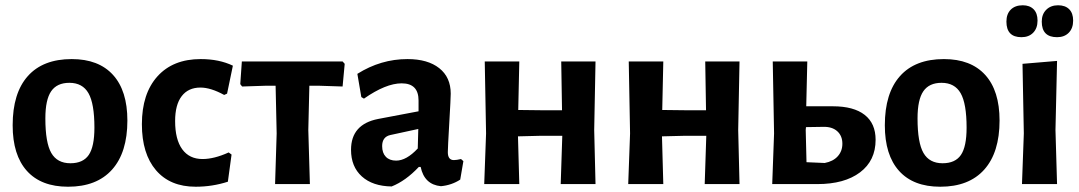

<svg xmlns="http://www.w3.org/2000/svg" viewBox="-20 -698 4093 728"><path d="M252 -474Q354 -474 408.5 -414Q463 -354 463 -241Q463 -120 405 -55Q347 10 238 10Q136 10 82 -50Q28 -110 28 -223Q28 -345 85.5 -409.5Q143 -474 252 -474ZM243 -384Q196 -384 174 -352Q152 -320 152 -249Q152 -157 174.5 -118Q197 -79 247 -79Q295 -79 316.5 -110.5Q338 -142 338 -214Q338 -305 315.5 -344.5Q293 -384 243 -384Z M741 -474Q811 -474 863 -449L841 -343L830 -338Q779 -366 740 -366Q694 -366 669 -333.5Q644 -301 644 -239Q644 -169 671 -132Q698 -95 748 -95Q792 -95 847 -120L858 -112L844 -9Q785 10 722 10Q625 10 571.5 -52.5Q518 -115 518 -227Q518 -343 577 -408.5Q636 -474 741 -474Z M1023 0 1029 -192 1025 -373H990L898 -370L891 -379L897 -465H1279L1287 -456L1279 -370L1187 -373H1153L1149 -205L1155 0Z M1525 -474Q1602 -474 1645.5 -439.5Q1689 -405 1689 -343Q1689 -326 1683.5 -231.5Q1678 -137 1678 -121Q1678 -91 1701 -91Q1711 -91 1728 -95L1737 -87L1725 -17Q1693 4 1652 8Q1589 2 1575 -65H1568Q1518 -12 1465 9Q1393 8 1352 -29Q1311 -66 1311 -130Q1311 -227 1414 -247L1567 -276V-317Q1567 -382 1503 -382Q1443 -382 1360 -324L1350 -330L1335 -418Q1424 -474 1525 -474ZM1566 -209 1460 -186Q1429 -179 1429 -144Q1429 -118 1443 -103.5Q1457 -89 1482 -89Q1521 -89 1564 -135Z M1816 0 1823 -192 1818 -465H1949L1945 -281L2031 -280H2111L2108 -465H2238L2233 -205L2238 0H2106L2112 -183H2025L1944 -181L1949 0Z M2362 0 2369 -192 2364 -465H2495L2491 -281L2577 -280H2657L2654 -465H2784L2779 -205L2784 0H2652L2658 -183H2571L2490 -181L2495 0Z M2908 0 2915 -192 2910 -465H3041L3037 -295H3138Q3217 -295 3258.5 -262.5Q3300 -230 3300 -168Q3300 -89 3241 -44.5Q3182 0 3079 0ZM3035 -205 3038 -83 3107 -80Q3139 -86 3156.5 -105.5Q3174 -125 3174 -153Q3174 -183 3154.5 -200.5Q3135 -218 3101 -217L3036 -216Z M3559 -474Q3661 -474 3715.5 -414Q3770 -354 3770 -241Q3770 -120 3712 -55Q3654 10 3545 10Q3443 10 3389 -50Q3335 -110 3335 -223Q3335 -345 3392.5 -409.5Q3450 -474 3559 -474ZM3550 -384Q3503 -384 3481 -352Q3459 -320 3459 -249Q3459 -157 3481.5 -118Q3504 -79 3554 -79Q3602 -79 3623.5 -110.5Q3645 -142 3645 -214Q3645 -305 3622.5 -344.5Q3600 -384 3550 -384Z M3858 -678Q3884 -678 3899 -663Q3914 -648 3914 -620Q3914 -591 3897.5 -574Q3881 -557 3853 -557Q3796 -557 3796 -616Q3796 -645 3812.5 -661.5Q3829 -678 3858 -678ZM3992 -678Q4019 -678 4034 -663Q4049 -648 4049 -620Q4049 -591 4032.5 -574Q4016 -557 3988 -557Q3930 -557 3930 -616Q3930 -644 3947 -661Q3964 -678 3992 -678ZM3855 0 3862 -192 3857 -456 3988 -467 3982 -205 3988 0Z"/></svg>

Font: Alegreya Sans SC
Style: Bold
Weight: 700
Designer: Juan Pablo del Peral
Foundry: Huerta Tipografica
Version: Version 2.007